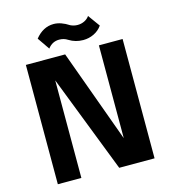

<svg xmlns="http://www.w3.org/2000/svg" viewBox="-130 -1021 1010 1127"><g transform="rotate(-15 375.0 -457.5)"><path d="M507.8 -908.2 560.1 -835.9Q540.5 -808.1 510 -793.5Q479.5 -778.8 444.8 -778.8Q397.9 -778.8 358.9 -803.2Q336.4 -817.9 308.1 -817.9Q265.6 -817.9 238.8 -782.2L188 -856Q235.4 -915 299.8 -915Q343.8 -915 393.1 -882.8Q413.1 -873 436 -873Q458 -873 477.3 -882.3Q496.6 -891.6 507.8 -908.2ZM524.9 -725.1H668.9V0H454.1L224.1 -592.8V0H81.1V-725.1H319.8L524.9 -161.1Z"/></g></svg>

Font: Stilu SemiBold
Style: Regular
Weight: 600
Designer: Genilson Lima Santos
Foundry: Genilson Lima Santos
Version: Version 1.200;PS 001.200;hotconv 1.0.88;makeotf.lib2.5.64775